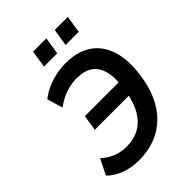

<svg xmlns="http://www.w3.org/2000/svg" viewBox="-257 -1023 1153 1153"><g transform="rotate(-45 319.5 -446.0)"><path d="M230 10Q166 10 113.5 -9.5Q61 -29 24 -66L73 -165Q109 -132 148.5 -116.5Q188 -101 237 -101Q300 -101 346.5 -128Q393 -155 423 -207Q453 -259 466 -337L488 -308H171L187 -408H502L471 -371Q481 -449 466.5 -500.5Q452 -552 414.5 -578Q377 -604 314 -604Q265 -604 219.5 -588.5Q174 -573 129 -539L99 -639Q132 -665 168.5 -681Q205 -697 246 -706Q287 -715 330 -715Q429 -715 494 -672Q559 -629 585.5 -547.5Q612 -466 597 -351Q586 -264 555.5 -196.5Q525 -129 477.5 -83Q430 -37 367.5 -13.5Q305 10 230 10ZM407 -792 425 -902H536L519 -792ZM224 -792 241 -902H354L336 -792Z"/></g></svg>

Font: Nunito Sans 10pt SemiCondensed
Style: Bold Italic
Weight: 700
Width: 4
Italic angle: -9°
Designer: Vernon Adams
Foundry: Vernon Adams
Version: Version 3.101;gftools[0.9.27]